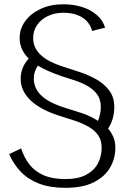

<svg xmlns="http://www.w3.org/2000/svg" viewBox="-20 -690 579 907"><path d="M288.8 197.3Q215.7 197.3 163.4 176.9Q111.2 156.4 77.4 120.6Q43.6 84.7 23.2 38.1L79.7 11Q93.4 53.5 118.7 86.4Q144 119.3 185.5 137.6Q227 155.9 288.8 155.9Q348.3 155.9 386 136.2Q423.7 116.5 441.9 82.9Q460.2 49.3 460.2 8.1Q460.2 -27.7 443.3 -51.5Q426.4 -75.2 398.5 -91.1Q370.7 -106.9 338.3 -118.1Q305.9 -129.3 273.9 -138.9Q176.3 -167.9 126.9 -213.6Q77.6 -259.4 77.6 -317.5Q77.6 -344.2 87.1 -368.6Q96.6 -393 115.9 -412.9Q72.8 -455.6 72.8 -509.9Q72.8 -555 99.8 -591.1Q126.7 -627.2 173.1 -648.5Q219.4 -669.8 279 -669.8Q326.5 -669.8 366.7 -657.3Q407 -644.7 436.1 -620.2Q465.3 -595.8 476.6 -559.5L415.2 -543.7Q404.1 -585.1 368.7 -607.5Q333.3 -629.8 279 -629.8Q238.2 -629.8 205.8 -614.1Q173.4 -598.5 155 -571.5Q136.6 -544.5 136.6 -510Q136.6 -463.2 173.7 -429.2Q210.8 -395.2 289.2 -371.6Q321.2 -361.8 361 -348.2Q400.9 -334.6 437 -314Q473.1 -293.4 496.5 -261.9Q519.9 -230.3 519.9 -184.4Q519.9 -156.5 512.6 -130.3Q505.3 -104.2 490.5 -82.4Q506.1 -65 515.5 -42.5Q524.9 -19.9 524.9 7.7Q524.9 58.4 500.2 101.4Q475.5 144.4 423.3 170.9Q371.2 197.3 288.8 197.3ZM442.6 -118.9Q449.4 -134.2 452.8 -151.2Q456.2 -168.2 456.2 -184.5Q456.2 -220.2 439.3 -243.7Q422.5 -267.1 394.6 -283.1Q366.8 -299.2 333.9 -310Q301.1 -320.8 269.9 -330.6Q236.7 -342 208.9 -354.2Q181.1 -366.4 158.9 -380Q149.9 -366.6 144.9 -351.5Q139.8 -336.3 139.8 -318Q139.8 -271 177.3 -236.8Q214.8 -202.6 292 -179.3Q325.9 -169.3 367.3 -155.5Q408.7 -141.6 442.6 -118.9Z"/></svg>

Font: Panamera Thin
Style: Regular
Weight: 100
Designer: Bastien Sozeau
Foundry: NBR — Bastien Sozeau
Version: Version 3.003;gftools[0.9.33]